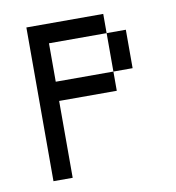

<svg xmlns="http://www.w3.org/2000/svg" viewBox="-63 -557 565 615"><g transform="rotate(-10 219.0 -250.0)"><path d="M62.5 -500V0H125V-250H312.5V-312.5H125V-437.5H312.5V-500ZM312.5 -437.5V-312.5H375V-437.5Z"/></g></svg>

Font: Medodica
Style: Regular
Weight: 400
Version: Version 001.000